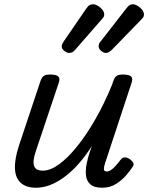

<svg xmlns="http://www.w3.org/2000/svg" viewBox="-20 -864 694 899"><path d="M149 15Q103 15 77.5 -7.5Q52 -30 50 -74.5Q48 -119 69 -183L169 -483Q176 -503 185.5 -509Q195 -515 214 -515Q245 -515 253.5 -505.5Q262 -496 255 -476L149 -160Q140 -135 137.5 -113Q135 -91 144.5 -78Q154 -65 181 -65Q216 -65 257 -95Q298 -125 341.5 -179Q385 -233 427 -306.5Q469 -380 505 -468L510 -483Q517 -503 526.5 -509Q536 -515 555 -515Q586 -515 594.5 -505.5Q603 -496 596 -476L473 -103Q467 -85 466.5 -76Q466 -67 470 -64Q474 -61 479 -61Q489 -61 499 -67.5Q509 -74 520 -86Q531 -98 544 -115Q553 -127 564 -127Q575 -127 588 -119Q601 -109 604.5 -100.5Q608 -92 601 -83Q591 -67 571.5 -44Q552 -21 523.5 -3Q495 15 459 15Q420 15 402.5 -1.5Q385 -18 382.5 -43Q380 -68 385.5 -96Q391 -124 399 -148L410 -180Q380 -133 348 -97Q316 -61 282.5 -36Q249 -11 215.5 2Q182 15 149 15ZM303 -616Q294 -616 281.5 -625.5Q269 -635 269 -646Q269 -653 272 -659Q275 -665 279 -671L384 -824Q393 -837 400 -840.5Q407 -844 416 -844Q426 -844 438 -837Q450 -830 459 -819Q468 -808 468 -796Q468 -788 464.5 -783.5Q461 -779 456 -773L332 -631Q325 -622 317 -619Q309 -616 303 -616ZM476 -616Q466 -616 454 -625.5Q442 -635 442 -646Q442 -653 444 -659Q446 -665 452 -671L571 -824Q580 -836 587 -840Q594 -844 602 -844Q612 -844 624 -837Q636 -830 645 -819Q654 -808 654 -796Q654 -788 650.5 -783Q647 -778 642 -773L504 -631Q496 -623 488.5 -619.5Q481 -616 476 -616Z"/></svg>

Font: Playwrite NZ
Style: Regular
Weight: 400
Designer: Veronika Burian, José Scaglione
Foundry: TypeTogether
Version: Version 1.002